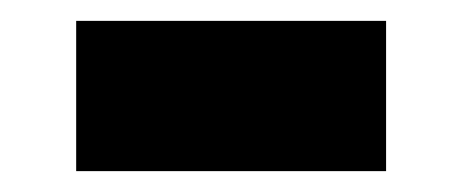

<svg xmlns="http://www.w3.org/2000/svg" viewBox="-20 -397 443 184"><path d="M350 -233H53V-377H350Z"/></svg>

Font: IBM Plex Sans Var
Style: Regular
Weight: 400
Designer: Mike Abbink, Paul van der Laan, Pieter van Rosmalen
Foundry: Bold Monday
Version: Version 3.000